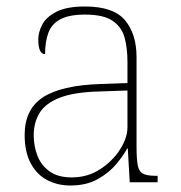

<svg xmlns="http://www.w3.org/2000/svg" viewBox="-20 -562 557 592"><path d="M197 10Q158 10 126 -6.5Q94 -23 75 -58Q56 -93 56 -146Q56 -225 112.5 -262Q169 -299 290 -303L373 -306V-371Q373 -414 364 -446.5Q355 -479 327 -498Q299 -517 242 -517Q193 -517 166 -502.5Q139 -488 129 -460.5Q119 -433 119 -395Q109 -395 103.5 -406Q98 -417 98 -441Q98 -462 110 -485.5Q122 -509 153.5 -525.5Q185 -542 242 -542Q330 -542 365.5 -499.5Q401 -457 401 -386V-110Q401 -73 404.5 -53.5Q408 -34 420 -27Q432 -20 459 -20H466V0H380L374 -104H372Q361 -83 338.5 -56Q316 -29 281 -9.5Q246 10 197 10ZM201 -15Q250 -15 288.5 -40Q327 -65 350 -101Q373 -137 373 -170V-283L287 -280Q209 -278 165 -261Q121 -244 102.5 -214.5Q84 -185 84 -145Q84 -111 95.5 -81.5Q107 -52 133 -33.5Q159 -15 201 -15Z"/></svg>

Font: Noto Serif Khmer Thin
Style: Regular
Weight: 250
Version: Version 2.003